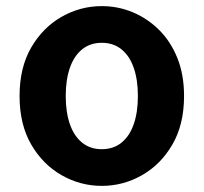

<svg xmlns="http://www.w3.org/2000/svg" viewBox="-20 -594 666 628"><path d="M313 14Q243 14 181.5 -21Q120 -56 82 -121.5Q44 -187 44 -280Q44 -373 82 -438.5Q120 -504 181.5 -539Q243 -574 313 -574Q366 -574 414 -554Q462 -534 500 -496.5Q538 -459 560 -404.5Q582 -350 582 -280Q582 -187 544 -121.5Q506 -56 444.5 -21Q383 14 313 14ZM313 -106Q351 -106 377.5 -127.5Q404 -149 417.5 -188Q431 -227 431 -280Q431 -333 417.5 -372Q404 -411 377.5 -432.5Q351 -454 313 -454Q275 -454 248.5 -432.5Q222 -411 208.5 -372Q195 -333 195 -280Q195 -227 208.5 -188Q222 -149 248.5 -127.5Q275 -106 313 -106Z"/></svg>

Font: Noto Sans KR
Style: Bold
Weight: 700
Designer: Ryoko NISHIZUKA  (kana, bopomofo & ideographs); Paul D. Hunt (Latin, Greek & Cyrillic); Sandoll Communications , Soo-you
Foundry: Adobe
Version: Version 2.004-H2;hotconv 1.0.118;makeotfexe 2.5.65603